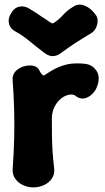

<svg xmlns="http://www.w3.org/2000/svg" viewBox="-20 -794 457 833"><path d="M124 19Q101 19 79.5 9Q58 -1 45.5 -19.5Q33 -38 35 -62Q40 -131 41.5 -192Q43 -253 41.5 -314Q40 -375 35 -444Q32 -474 55.5 -492Q79 -510 109 -510Q127 -510 137.5 -503.5Q148 -497 153 -484Q159 -474 163.5 -469.5Q168 -465 173 -468Q180 -472 192 -480Q204 -488 221.5 -497Q239 -506 262.5 -512.5Q286 -519 315 -519Q325 -519 334 -518.5Q343 -518 350 -517Q381 -513 398.5 -487Q416 -461 402 -421Q396 -402 381 -387Q366 -372 348 -367.5Q330 -363 312 -375Q308 -379 302 -381.5Q296 -384 290 -384Q269 -384 249 -369.5Q229 -355 217 -331.5Q205 -308 205 -279Q205 -237 205.5 -203.5Q206 -170 208 -137.5Q210 -105 215 -64Q218 -40 206 -21Q194 -2 172 8.5Q150 19 124 19ZM396 -729Q404 -717 403.5 -701.5Q403 -686 395.5 -671.5Q388 -657 374 -649Q334 -625 305.5 -606.5Q277 -588 246 -565Q209 -536 172 -565Q139 -590 107.5 -616Q76 -642 46 -658Q25 -669 19.5 -689.5Q14 -710 24 -729L25 -731Q40 -760 63.5 -765Q87 -770 108 -756Q133 -741 154.5 -726Q176 -711 201 -695Q205 -693 207.5 -692.5Q210 -692 214 -695Q237 -710 254.5 -730Q272 -750 300 -766Q321 -780 347.5 -769.5Q374 -759 394 -731Z"/></svg>

Font: Winky Sans
Style: Bold
Weight: 700
Designer: Simon Atzbach
Foundry: typofactur
Version: Version 1.205